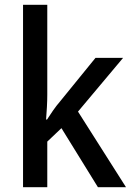

<svg xmlns="http://www.w3.org/2000/svg" viewBox="-20 -780 550 800"><path d="M177 -386Q177 -362 175.5 -334.5Q174 -307 172 -282H176Q186 -298 201 -319.5Q216 -341 230 -357L378 -539H493L305 -315L505 0H388L236 -246L177 -190V0H76V-760H177Z"/></svg>

Font: Noto Sans Sinhala UI SemiCondensed Medium
Style: Regular
Weight: 500
Width: 4
Designer: Jelle Bosma - Monotype Design Team
Foundry: Monotype Imaging Inc.
Version: Version 2.006; ttfautohint (v1.8.4.7-5d5b)